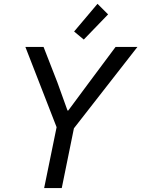

<svg xmlns="http://www.w3.org/2000/svg" viewBox="-20 -959 721 979"><path d="M205.1 0 268.6 -310.5 109.4 -719.7H202.1L272.5 -539.1L324.2 -395.5H328.1L434.6 -539.1L569.3 -719.7H680.7L356.9 -304.7L294.9 0ZM407.2 -757.3 357.9 -798.3 477.1 -939.5 531.2 -885.7Z"/></svg>

Font: Reddit Sans
Style: Italic
Weight: 400
Italic angle: -11.25°
Designer: Stephen Hutchings
Version: Version 1.013